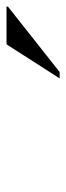

<svg xmlns="http://www.w3.org/2000/svg" viewBox="173 -945 203 589"><g transform="rotate(-90 274.5 -650.5)"><path d="M328.5 -569 433 -732H549L548.5 -727.5L348 -569Z"/></g></svg>

Font: Newsreader 72pt SemiBold
Style: Italic
Weight: 600
Italic angle: -17°
Designer: Hugues Gentile
Foundry: Production Type
Version: Version 1.003; ttfautohint (v1.8.3)